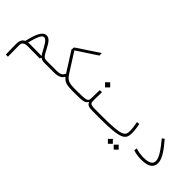

<svg xmlns="http://www.w3.org/2000/svg" viewBox="39 -1619 2852 2852"><g transform="rotate(45 1465.0 -193.0)"><path d="M82.5 319.3H127.4L124.5 93.8C123.5 32.7 142.1 1.5 233.4 1.5C290 1.5 412.1 3.4 481.9 3.4L485.4 -19.5L496.1 -20C516.6 -3.9 541.5 1.5 580.1 1.5C603.5 1.5 612.8 -3.4 612.8 -20C612.8 -35.2 606 -44.4 585.9 -44.4C515.1 -44.4 509.8 -59.6 444.3 -183.6C398.9 -270 364.3 -312 310.5 -312C227.1 -312 183.6 -198.2 143.6 -29.8C96.2 -7.8 77.1 37.6 78.6 108.9ZM474.1 -42C404.3 -43 288.6 -44.4 227.5 -44.4C214.4 -44.4 201.7 -43.9 190.4 -42.5C225.1 -176.3 255.4 -266.1 302.7 -266.1C335.4 -266.1 367.2 -230 406.7 -156.2C435.5 -102.5 454.6 -65.9 474.1 -42Z M1166 1.5C1178.7 1.5 1189 -5.9 1189 -21C1189 -37.1 1182.1 -44.4 1171.9 -44.4C1032.7 -44.4 998.5 -66.9 945.3 -150.9L758.8 -444.8L1076.7 -653.8L1074.2 -704.6L725.1 -473.1L718.3 -424.8L911.6 -120.1C913.1 -117.7 915 -114.7 916.5 -112.3C897.9 -72.3 874.5 -43.9 779.3 -43.9H585.9L580.1 1.5H775.4C875.5 1.5 919.4 -31.7 938 -68.8H947.8C993.7 -13.7 1042.5 1.5 1166 1.5Z M1166 1.5C1173.3 1.5 1180.7 1.5 1188 1.5C1360.8 1.5 1421.9 1.5 1450.7 -54.2H1457.5C1474.1 -10.7 1505.9 1.5 1593.3 1.5H1752C1775.4 1.5 1789.6 -2.4 1789.6 -22C1789.6 -42 1782.7 -44.4 1757.8 -44.4H1604.5C1486.8 -44.4 1485.4 -63.5 1485.4 -124L1487.8 -295.4L1442.9 -293.5L1439 -119.1C1437.5 -53.2 1422.4 -44.4 1171.9 -44.4ZM1469.7 -377.9 1523.9 -432.1 1469.7 -486.8 1415.5 -432.1Z M1752 1.5C2186 1.5 2234.4 -49.3 2234.4 -185.5C2234.4 -231.9 2225.6 -296.9 2213.9 -353L2169.9 -349.6C2180.2 -294.9 2189.5 -233.4 2189.5 -184.6C2189.5 -85.9 2168 -44.4 1757.8 -44.4C1747.6 -44.4 1740.7 -37.1 1740.7 -23.9C1740.7 -6.3 1744.1 1.5 1752 1.5ZM2214.4 184.1 2266.6 132.3 2214.4 79.6 2162.1 132.3ZM2092.3 184.1 2144.5 132.3 2092.3 79.6 2040 132.3Z M2606 1.5C2765.1 1.5 2823.2 -53.7 2823.2 -140.6C2823.2 -231.9 2742.2 -341.8 2635.7 -465.8L2601.1 -439C2702.6 -315.4 2778.3 -212.4 2778.3 -138.2C2778.3 -80.6 2731.4 -44.4 2608.4 -44.4C2554.7 -44.4 2494.1 -54.2 2443.8 -70.3L2436.5 -25.9C2481.4 -7.3 2550.3 1.5 2606 1.5Z"/></g></svg>

Font: Cascadia Mono PL ExtraLight
Style: Regular
Weight: 200
Monospace: yes
Designer: Aaron Bell
Foundry: Saja Typeworks
Version: Version 2404.023